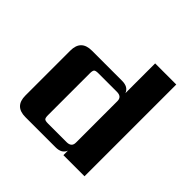

<svg xmlns="http://www.w3.org/2000/svg" viewBox="-169 -829 990 990"><g transform="rotate(45 325.5 -334.5)"><path d="M252 -59H387Q423 -59 423 -91V-394Q423 -426 387 -426H252Q232 -426 226.5 -420Q221 -414 221 -395V-90Q221 -70 226.5 -64.5Q232 -59 252 -59ZM423 -669H577V0H423V-33Q411 0 366 0H146Q67 0 67 -79V-406Q67 -485 146 -485H366Q411 -485 423 -452Z"/></g></svg>

Font: Sarpanch
Style: Bold
Weight: 700
Designer: Manushi Parikh (Devanagari and Latin), Jyotish Sonowal (Devanagari)
Foundry: Indian Type Foundry
Version: Version 2.004;PS 1.0;hotconv 1.0.78;makeotf.lib2.5.61930; tt